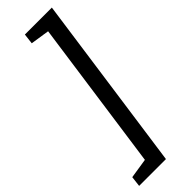

<svg xmlns="http://www.w3.org/2000/svg" viewBox="-352 -714 871 871"><g transform="rotate(-45 84.0 -278.0)"><path d="M226 -704 106 148H-66L-60 98L36 83L138 -640L47 -654L53 -704Z"/></g></svg>

Font: Faustina Medium
Style: Italic
Weight: 500
Italic angle: -8°
Designer: Alfonso Garcia
Foundry: http://www.omnibus-type.com
Version: Version 1.200